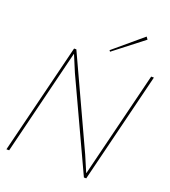

<svg xmlns="http://www.w3.org/2000/svg" viewBox="-182 -1189 1169 1320"><g transform="rotate(20 402.0 -529.0)"><path d="M804.2 -810.1 604 0H586.9L283.2 -653.8L232.9 -773.9H231L40 0H20L220.2 -810.1H236.8L541 -151.9L590.8 -35.2H592.8L784.2 -810.1ZM661.1 -1058.1 673.8 -1040 460 -874 453.1 -882.8Z"/></g></svg>

Font: Sinkin Sans 100 Thin Italic
Style: Regular
Weight: 100
Italic angle: -112°
Designer: Keith Bates
Foundry: K-Type
Version: Sinkin Sans (version 1.0)  by Keith Bates   •   © 2014   www